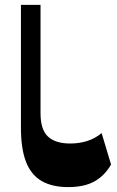

<svg xmlns="http://www.w3.org/2000/svg" viewBox="-20 -750 476 784"><path d="M258.5 14Q192.5 14 149.5 -11.2Q106.5 -36.5 86 -89.7Q65.5 -143 65.5 -228V-730H145.5V-287.5Q145.5 -220.7 175.9 -192.4Q206.2 -164 267 -164Q303.5 -164 335.7 -174.1Q368 -184.2 395 -206.5L433.5 -78Q407.2 -32.5 365.7 -9.3Q324.2 14 258.5 14Z"/></svg>

Font: Savate ExtraLight
Style: Regular
Weight: 200
Designer: Max Esnée
Foundry: Plomb Type
Version: Version 2.000